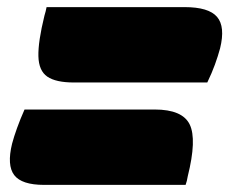

<svg xmlns="http://www.w3.org/2000/svg" viewBox="-20 -570 645 540"><path d="M111 -550H499Q567 -550 590.5 -522.5Q614 -495 599 -434Q593 -412 584.5 -388.5Q576 -365 563 -338H188Q137 -338 113 -354.5Q89 -371 88 -412Q87 -453 105 -526Q107 -533 108.5 -538.5Q110 -544 111 -550ZM49 -262H415Q493 -262 513.5 -220Q534 -178 508 -74Q507 -67 505.5 -61.5Q504 -56 502 -50H104Q41 -50 20 -77.5Q-1 -105 14 -166Q19 -185 28 -210Q37 -235 49 -262Z"/></svg>

Font: Recursive Sn Csl St XBk
Style: Italic
Weight: 1000
Italic angle: -15°
Version: Version 1.085;hotconv 1.1.0;makeotfexe 2.6.0; ttfautohint (v